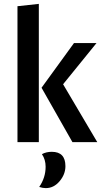

<svg xmlns="http://www.w3.org/2000/svg" viewBox="-20 -732 521 989"><path d="M70 -700 180 -712V0H70ZM477 -510 305 -298 481 0H353L194 -280L361 -510ZM247 50Q317 50 317 124Q317 166 287 201.5Q257 237 216 237Q200 237 182 231Q215 183 215 127Q215 90 196 62Q218 50 247 50Z"/></svg>

Font: Sansita
Style: Regular
Weight: 400
Designer: Pablo Cosgaya
Foundry: Omnibus-Type
Version: Version 1.006;hotconv 1.0.109;makeotfexe 2.5.65596